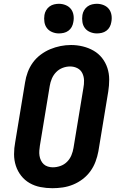

<svg xmlns="http://www.w3.org/2000/svg" viewBox="-20 -983 640 1011"><path d="M256 8Q224 8 193 2Q162 -4 136 -19Q110 -34 91.5 -57.5Q73 -81 63.5 -110Q54 -139 54 -171Q54 -203 60 -234L112 -549Q116 -576 126 -603Q136 -630 153 -653.5Q170 -677 194 -695Q218 -713 244.5 -724Q271 -735 298.5 -740.5Q326 -746 354 -746Q386 -746 416.5 -738.5Q447 -731 473 -716Q499 -701 517.5 -677.5Q536 -654 545.5 -625Q555 -596 555 -564Q555 -532 550 -501L498 -186Q493 -159 483 -132Q473 -105 456 -81.5Q439 -58 415.5 -40Q392 -22 365 -11Q338 0 310.5 4Q283 8 256 8ZM258 -102Q278 -102 298 -109Q318 -116 333 -131Q348 -146 356 -165.5Q364 -185 367 -204L419 -519Q423 -539 422.5 -559.5Q422 -580 413.5 -597.5Q405 -615 387.5 -624Q370 -633 349 -633Q329 -633 309.5 -625.5Q290 -618 275.5 -603Q261 -588 253 -569Q245 -550 242 -531L190 -216Q188 -203 187 -189.5Q186 -176 188 -163Q190 -150 195.5 -138.5Q201 -127 210 -118.5Q219 -110 232 -106Q245 -102 258 -102ZM490 -807Q472 -807 455 -814Q438 -821 427.5 -834.5Q417 -848 414 -866.5Q411 -885 414 -904Q416 -917 423 -929Q430 -941 441 -949Q452 -957 465 -960Q478 -963 490 -963Q509 -963 526 -956Q543 -949 553.5 -935.5Q564 -922 567 -903.5Q570 -885 566 -866Q564 -853 557.5 -841Q551 -829 540 -821Q529 -813 516 -810Q503 -807 490 -807ZM290 -807Q272 -807 255 -814Q238 -821 227.5 -834.5Q217 -848 214 -866.5Q211 -885 214 -904Q216 -917 223 -929Q230 -941 241 -949Q252 -957 265 -960Q278 -963 290 -963Q309 -963 326 -956Q343 -949 353.5 -935.5Q364 -922 367 -903.5Q370 -885 366 -866Q364 -853 357.5 -841Q351 -829 340 -821Q329 -813 316 -810Q303 -807 290 -807Z"/></svg>

Font: Iosevka Slab XBdExObl
Style: Regular
Weight: 800
Width: 7
Italic angle: -9°
Monospace: yes
Designer: Belleve Invis
Foundry: Belleve Invis
Version: Version 11.1.0; ttfautohint (v1.8.3)